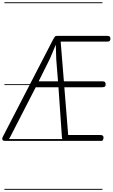

<svg xmlns="http://www.w3.org/2000/svg" viewBox="-44 -1246 997 1698"><path d="M-1 0Q-10.5 0 -16.8 -4Q-23 -8 -24.2 -15.8Q-25.5 -23.5 -19.5 -35.5L426 -897.5Q434.5 -913.5 440.8 -921.2Q447 -929 462.5 -929H902Q921 -929 926.8 -921.8Q932.5 -914.5 932.5 -903.5Q932.5 -892 926.8 -885Q921 -878 902 -878H492.5L521 -527H860.5Q879 -527 884.8 -519.5Q890.5 -512 890.5 -500Q890.5 -489 884.8 -481.8Q879 -474.5 860.5 -474.5H525L559 -52H840.5Q859.5 -52 865.5 -45.8Q871.5 -39.5 871.5 -28Q871.5 -15.5 865.5 -7.8Q859.5 0 840.5 0H534Q515.5 0 510.2 -8.8Q505 -17.5 504 -28.5L473 -474.5H272L45 -32.5Q35.5 -13.5 26.8 -6.8Q18 0 -1 0ZM298 -527H469L453.5 -722L449.5 -851L399 -730.5ZM-1 0Q-10.5 0 -16.8 -4Q-23 -8 -24.2 -15.8Q-25.5 -23.5 -19.5 -35.5L426 -897.5Q434.5 -913.5 440.8 -921.2Q447 -929 462.5 -929H902Q921 -929 926.8 -921.8Q932.5 -914.5 932.5 -903.5Q932.5 -892 926.8 -885Q921 -878 902 -878H492.5L521 -527H860.5Q879 -527 884.8 -519.5Q890.5 -512 890.5 -500Q890.5 -489 884.8 -481.8Q879 -474.5 860.5 -474.5H525L559 -52H840.5Q859.5 -52 865.5 -45.8Q871.5 -39.5 871.5 -28Q871.5 -15.5 865.5 -7.8Q859.5 0 840.5 0H534Q515.5 0 510.2 -8.8Q505 -17.5 504 -28.5L473 -474.5H272L45 -32.5Q35.5 -13.5 26.8 -6.8Q18 0 -1 0ZM298 -527H469L453.5 -722L449.5 -851L399 -730.5ZM-5 424.5H862V432.5H-5ZM-5 -16H862V0H-5ZM-5 -501.5H862V-493.5H-5ZM-5 -1226H862V-1218H-5Z"/></svg>

Font: Edu AU VIC WA NT Guides
Style: Regular
Weight: 400
Designer: Tina and Corey Anderson, Eben Sorkin, Mirko Velimirovic
Foundry: Google for Education
Version: Version 1.001